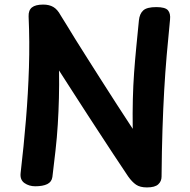

<svg xmlns="http://www.w3.org/2000/svg" viewBox="-20 -809 829 839"><path d="M209 -36Q206 -14 186.5 -4.5Q167 5 134 5Q107 5 87 -9Q67 -23 70 -52Q84 -172 93.5 -287Q103 -402 106.5 -514Q110 -626 105 -737Q104 -764 119.5 -776.5Q135 -789 169 -789Q195 -789 213 -778.5Q231 -768 245 -742Q254 -728 270.5 -701Q287 -674 310 -636.5Q333 -599 362 -554Q391 -509 423 -458Q455 -407 490 -353.5Q525 -300 560 -246Q559 -316 560.5 -376Q562 -436 566 -491.5Q570 -547 575.5 -603Q581 -659 587 -720Q590 -749 606 -763.5Q622 -778 663 -778Q702 -778 714 -764Q726 -750 723 -723Q715 -643 708.5 -568Q702 -493 697.5 -414Q693 -335 690 -243.5Q687 -152 686 -37Q686 -17 671.5 -3.5Q657 10 622 10Q592 10 574.5 -2Q557 -14 540 -38Q503 -93 473.5 -138Q444 -183 417.5 -223.5Q391 -264 364 -305.5Q337 -347 306.5 -394.5Q276 -442 238 -501Q239 -439 237.5 -380.5Q236 -322 232.5 -265Q229 -208 222.5 -151Q216 -94 209 -36Z"/></svg>

Font: Playpen Sans SemiBold
Style: Regular
Weight: 600
Designer: Laura Meseguer, Veronika Burian, José Scaglione
Foundry: TypeTogether
Version: Version 1.001